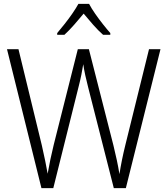

<svg xmlns="http://www.w3.org/2000/svg" viewBox="-20 -967 860 987"><path d="M805 -714 627 0H565L433 -519Q425 -550 418.5 -579.5Q412 -609 408 -637Q404 -612 398.5 -584Q393 -556 385 -525L254 0H193L16 -714H75L195 -220Q205 -176 212.5 -139.5Q220 -103 225 -74Q231 -109 239 -147.5Q247 -186 256 -222L380 -714H437L563 -220Q573 -179 580.5 -144Q588 -109 594 -72Q605 -143 624 -220L746 -714ZM438 -947Q450 -924 469.5 -896Q489 -868 510 -841.5Q531 -815 547 -797V-788H510Q485 -810 459 -839.5Q433 -869 410 -897Q387 -869 361 -839.5Q335 -810 311 -788H274V-797Q291 -817 312 -843.5Q333 -870 352 -897.5Q371 -925 383 -947Z"/></svg>

Font: Noto Sans Thai Looped SemiCondensed Light
Style: Regular
Weight: 300
Width: 4
Designer: Sasikarn Vongin, Ben Mitchell
Foundry: The Fontpad Ltd
Version: Version 1.001; ttfautohint (v1.8.4.7-5d5b)